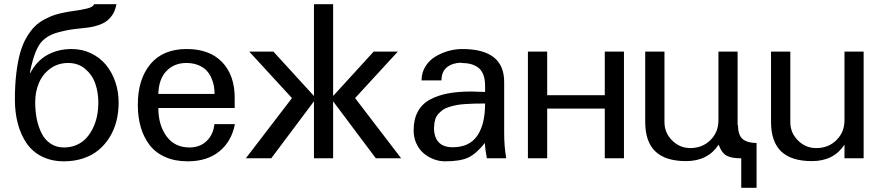

<svg xmlns="http://www.w3.org/2000/svg" viewBox="-20 -742 4117 900"><path d="M49.8 -275.9V-274.9Q49.8 -343.8 56.6 -399.9Q63.5 -456.1 75 -496.1Q86.4 -536.1 104.7 -567.1Q123 -598.1 142.3 -617.4Q161.6 -636.7 188.5 -651.1Q215.3 -665.5 239.3 -672.9Q263.2 -680.2 294.9 -686Q305.7 -688 325.2 -690.7Q344.7 -693.4 358.2 -695.8Q371.6 -698.2 386.5 -701.7Q401.4 -705.1 409.9 -710.2Q418.5 -715.3 420.9 -722.2H525.9Q522 -701.7 514.4 -685.5Q506.8 -669.4 492.2 -654.1Q477.5 -638.7 452.4 -628.2Q427.2 -617.7 392.1 -612.8Q386.7 -611.8 353.5 -608.4Q320.3 -605 302.7 -601.8Q285.2 -598.6 257.1 -591.6Q229 -584.5 208.5 -572.8Q188 -561 173.8 -544.9Q140.6 -506.8 120.1 -400.9L122.1 -399.9Q151.4 -456.1 201.4 -484.1Q251.5 -512.2 315.9 -512.2Q364.7 -512.2 406.2 -492.4Q447.8 -472.7 476.1 -438.7Q504.4 -404.8 520.3 -358.9Q536.1 -313 536.1 -261.2Q536.1 -215.8 525.9 -175Q515.6 -134.3 494.4 -99.6Q473.1 -64.9 443.1 -39.6Q413.1 -14.2 371.1 0Q329.1 14.2 279.8 14.2Q221.7 14.2 177 -8.1Q132.3 -30.3 105 -70.1Q77.6 -109.9 63.7 -161.9Q49.8 -213.9 49.8 -275.9ZM145 -263.2Q145 -221.2 152.3 -184.6Q159.7 -147.9 175 -117.2Q190.4 -86.4 217.3 -68.6Q244.1 -50.8 279.8 -50.8Q312.5 -50.8 339.4 -62.7Q366.2 -74.7 384.8 -95Q403.3 -115.2 416.3 -142.6Q429.2 -169.9 435.1 -199.7Q440.9 -229.5 440.9 -261.2Q440.9 -309.6 426.5 -350.6Q412.1 -391.6 379.2 -419.2Q346.2 -446.8 299.8 -446.8Q251.5 -446.8 215.6 -420.4Q179.7 -394 162.4 -353Q145 -312 145 -263.2Z M985.8 -301.8Q985.8 -321.3 982.4 -340.1Q979 -358.9 970 -378.7Q960.9 -398.4 946.5 -413.1Q932.1 -427.7 908 -437.3Q883.8 -446.8 853 -446.8Q796.9 -446.8 760.5 -409.4Q724.1 -372.1 722.2 -301.8ZM722.2 -235.8Q722.2 -155.8 760.5 -103.3Q798.8 -50.8 868.2 -50.8Q918 -50.8 949.2 -81.5Q980.5 -112.3 984.9 -160.2H1081.1Q1065.9 -79.6 1008.5 -32.7Q951.2 14.2 859.9 14.2Q799.8 14.2 754.2 -6.1Q708.5 -26.4 680.9 -62.7Q653.3 -99.1 639.6 -146.5Q626 -193.8 626 -251Q626 -370.1 684.8 -441.2Q743.7 -512.2 855 -512.2Q962.4 -512.2 1021.2 -450.9Q1080.1 -389.6 1080.1 -283.2V-235.8Z M1451.7 -722.2H1541.5V-292L1731.4 -500H1844.7L1644.5 -282.2L1860.4 0H1741.7L1541.5 -267.1V0H1451.7V-267.1L1251.5 0H1132.3L1348.6 -282.2L1148.4 -500H1261.7L1451.7 -292Z M2015.1 -146H2014.2Q2014.2 -51.8 2102.1 -51.8Q2179.7 -51.8 2216.8 -105.2Q2253.9 -158.7 2253.9 -256.8Q2225.6 -256.8 2206.5 -256.3Q2187.5 -255.9 2162.8 -254.4Q2138.2 -252.9 2121.8 -249.8Q2105.5 -246.6 2086.9 -241.2Q2068.4 -235.8 2056.6 -227.5Q2044.9 -219.2 2034.7 -208Q2024.4 -196.8 2019.8 -181.2Q2015.1 -165.5 2015.1 -146ZM2143.1 -446.8 2142.1 -448.2Q2101.6 -447.3 2075.7 -427.2Q2049.8 -407.2 2049.3 -365.2H1956.1Q1956.1 -400.4 1973.4 -429.2Q1990.7 -458 2019 -475.6Q2047.4 -493.2 2080.3 -502.7Q2113.3 -512.2 2147 -512.2Q2343.3 -512.2 2343.3 -357.9V-118.2Q2343.3 -54.2 2353 0H2262.2Q2254.4 -39.1 2252.9 -71.8Q2210.9 -19.5 2173.3 -2.7Q2135.7 14.2 2065.9 14.2Q2039.1 14.2 2013.2 4.4Q1987.3 -5.4 1966.1 -23.2Q1944.8 -41 1931.9 -69.1Q1918.9 -97.2 1918.9 -130.9Q1918.9 -182.1 1938.2 -218.3Q1957.5 -254.4 1994.6 -274.7Q2031.7 -294.9 2079.1 -304Q2126.5 -313 2189.9 -313Q2210 -313 2253.9 -311V-338.9Q2253.9 -371.1 2245.1 -393.1Q2236.3 -415 2220 -426.3Q2203.6 -437.5 2185.3 -442.1Q2167 -446.8 2143.1 -446.8Z M2904.8 0H2814.9V-232.9H2544.9V0H2454.6V-500H2544.9V-295.9H2814.9V-500H2904.8Z M3437.5 -154.8H3439.5Q3439.5 -107.9 3461.7 -89.8Q3483.9 -71.8 3526.4 -71.8V138.2H3454.6V0H3451.7Q3407.7 0 3385 -12.9Q3362.3 -25.9 3348.6 -64Q3298.3 13.2 3195.8 13.2Q3099.6 13.2 3052 -32.2Q3004.4 -77.6 3004.4 -170.9V-500H3094.7V-168.9Q3094.7 -119.6 3130.6 -83.7Q3166.5 -47.9 3215.8 -47.9Q3272 -47.9 3309.8 -85Q3347.7 -122.1 3347.7 -178.2V-500H3437.5Z M3805.7 -47.9H3806.6Q3862.8 -47.9 3900.6 -85Q3938.5 -122.1 3938.5 -178.2V-500H4028.3V0H3938.5V-64Q3888.2 13.2 3785.6 13.2Q3689.5 13.2 3641.8 -32.2Q3594.2 -77.6 3594.2 -170.9V-500H3684.6V-168.9Q3684.6 -119.6 3720.5 -83.7Q3756.3 -47.9 3805.7 -47.9Z"/></svg>

Font: Perun
Style: Regular
Weight: 400
Version: Version 1.0000